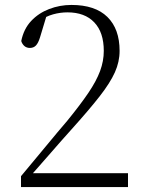

<svg xmlns="http://www.w3.org/2000/svg" viewBox="-20 -757 584 777"><path d="M65 0V-44Q117 -106 166 -165.5Q215 -225 252 -268Q305 -333 337.5 -381Q370 -429 385 -469.5Q400 -510 400 -551Q400 -626 361.5 -666.5Q323 -707 253 -707Q224 -707 195 -699Q166 -691 132 -669L171 -702L142 -606Q135 -583 125.5 -573Q116 -563 101 -563Q88 -563 79 -570.5Q70 -578 66 -591Q76 -640 106 -672Q136 -704 179 -720.5Q222 -737 269 -737Q365 -737 414.5 -688.5Q464 -640 464 -551Q464 -507 445 -464.5Q426 -422 383.5 -367.5Q341 -313 269 -233Q254 -217 228 -187Q202 -157 168.5 -119Q135 -81 100 -41L108 -70V-56H498V0Z"/></svg>

Font: Noto Serif HK
Style: Regular
Weight: 200
Designer: Ryoko NISHIZUKA 西塚涼子 (kana & ideographs); Frank Grießhammer (Latin, Greek & Cyrillic); Wenlong ZHANG 张文龙 (bopomofo); San
Foundry: Adobe
Version: Version 2.001;hotconv 1.1.0;makeotfexe 2.6.0